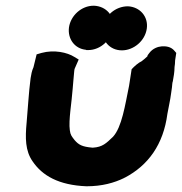

<svg xmlns="http://www.w3.org/2000/svg" viewBox="-20 -672 636 671"><path d="M87 -399C80 -345 78 -298 73 -243C68 -190 68 -145 94 -108C128 -58 185 -25 282 -21C337 -21 379 -33 414 -50L415 -51H416C498 -94 551 -167 565 -274C569 -297 575 -322 578 -346L581 -367C582 -376 582 -383 584 -388L588 -412C589 -421 590 -427 590 -438C591 -444 592 -452 592 -461L596 -487L590 -494C578 -509 560 -511 545 -510C532 -509 514 -503 502 -487L496 -479L495 -475L485 -466L475 -458C464 -453 450 -441 440 -430L434 -391L431 -372C417 -304 406 -228 375 -194C351 -171 338 -158 305 -156H303C267 -159 255 -166 241 -182C231 -195 226 -200 224 -217C219 -251 231 -317 234 -362C236 -381 237 -402 239 -419C240 -423 239 -426 241 -432L255 -464L240 -473C215 -489 169 -499 125 -487L108 -482L97 -437C91 -424 89 -411 87 -399ZM221 -576C216 -536 241 -502 280 -498L282 -497H288C332 -497 369 -533 375 -574C381 -617 351 -650 309 -652H307C265 -652 227 -618 221 -576ZM339 -574C333 -531 363 -496 406 -496C447 -496 487 -529 493 -572C499 -614 469 -648 427 -650C383 -650 345 -617 339 -574Z"/></svg>

Font: Hussar Pisanka
Style: BlkKur
Weight: 700
Designer: Robert Jablonski
Foundry: Cannot Into Space Fonts
Version: Version 1.070